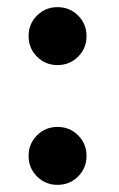

<svg xmlns="http://www.w3.org/2000/svg" viewBox="-20 -505 332 537"><path d="M141 -323Q107 -323 83.5 -346.5Q60 -370 60 -404Q60 -438 83.5 -461.5Q107 -485 141 -485Q175 -485 198.5 -461.5Q222 -438 222 -404Q222 -370 198.5 -346.5Q175 -323 141 -323ZM141 12Q107 12 83.5 -11.5Q60 -35 60 -69Q60 -103 83.5 -126.5Q107 -150 141 -150Q175 -150 198.5 -126.5Q222 -103 222 -69Q222 -35 198.5 -11.5Q175 12 141 12Z"/></svg>

Font: Zen Old Mincho Black
Style: Regular
Weight: 900
Designer: Yoshimichi Ohira
Foundry: Positype
Version: Version 1.001